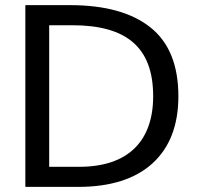

<svg xmlns="http://www.w3.org/2000/svg" viewBox="-20 -731 791 751"><path d="M285.6 0C412.1 0 509.3 -30.8 576.7 -92.3C644 -153.8 677.7 -241.2 677.7 -354.5C677.7 -475.6 641.6 -565.4 568.8 -623.5C496.1 -681.6 391.1 -710.9 253.9 -710.9H79.1V0ZM172.4 -632.3H262.7C477.1 -632.3 579.1 -543.9 579.1 -354.5C579.1 -178.7 480.5 -78.6 290.5 -78.6H172.4Z"/></svg>

Font: Ride
Style: Regular
Weight: 400
Version: Version 3.000